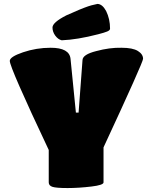

<svg xmlns="http://www.w3.org/2000/svg" viewBox="-20 -953 748 977"><path d="M228 -24.9V-189.9Q29.8 -609.4 29.8 -643.1Q29.8 -664.1 97.2 -687Q165 -710 237.8 -710Q333 -710 338.9 -653.8L366.2 -379.9H379.9L399.9 -647.9Q401.4 -675.8 469.2 -692.9Q537.6 -711.4 598.1 -710Q655.3 -710 681.6 -693.6Q708 -677.2 708 -653.8Q708 -636.2 506.8 -203.1V-24.9Q506.8 -11.2 445.8 -3.9Q380.4 3.9 324.2 3.9Q266.1 3.9 247.1 -2.2Q228 -8.3 228 -24.9ZM476.1 -933.1Q501 -932.1 520 -897Q540 -856.4 540 -807.1Q540 -798.8 525.4 -792.7Q510.7 -786.6 480 -778.8Q373 -751 293.9 -748Q275.4 -752.4 261.2 -771.7Q247.1 -791 247.1 -813Q247.1 -838.9 317.9 -875Q325.2 -877.9 347.7 -887.9Q370.1 -897.9 381.1 -902.6Q392.1 -907.2 410.6 -914.3Q429.2 -921.4 444.8 -925.8Q460.4 -930.2 476.1 -933.1Z"/></svg>

Font: GGS TheRock Black
Style: Regular
Weight: 900
Designer: Rodrigo Fuenzalida (2012); Goodgame Studios (2014)
Foundry: Rodrigo Fuenzalida,2012;  GGS,2014
Version: Version 1.002 | FøM Mod